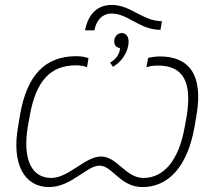

<svg xmlns="http://www.w3.org/2000/svg" viewBox="-20 -754 871 779"><path d="M179 5C270 5 331 -82 384 -82C436 -82 467 5 558 5C662 5 740 -76 769 -238L777 -286C806 -450 747 -525 629 -525C613 -525 592 -522 581 -519L574 -481C586 -486 606 -488 621 -488C721 -488 761 -425 737 -280L730 -242C706 -101 643 -32 562 -32C490 -32 455 -119 390 -119C325 -119 259 -32 188 -32C111 -32 70 -103 93 -242L100 -280C125 -428 186 -489 289 -489C305 -489 323 -486 333 -481L339 -518C329 -522 311 -526 290 -526C164 -526 89 -451 61 -286L53 -238C27 -90 78 5 179 5ZM325 -631H363C370 -670 394 -699 433 -699C500 -699 546 -633 631 -633L637 -668C560 -668 510 -734 434 -734C379 -734 339 -702 325 -631ZM427 -500 438 -483C469 -500 494 -534 500 -568C506 -598 497 -617 477 -620C461 -621 447 -610 444 -593C441 -573 450 -561 467 -559C466 -535 450 -513 427 -500Z"/></svg>

Font: Fixel Text 20240404 ExtraLight
Style: Italic
Weight: 200
Width: 4
Italic angle: -10°
Designer: AlfaBravo + MacPaw
Foundry: Kyrylo Tkachov, Marchela Mozhyna, Serhii Makarenko, Maria Weinstein, Zakhar Kryvoshyya
Version: Version 1.211;Glyphs 3.2 (3225)